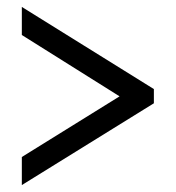

<svg xmlns="http://www.w3.org/2000/svg" viewBox="-20 -635 508 554"><path d="M43 -101 424 -337V-378L43 -615V-534L325 -357L43 -182Z"/></svg>

Font: Noto Serif Khmer Condensed ExtraBold
Style: Regular
Weight: 800
Width: 3
Designer: Danh Hong and the Monotype Design Team
Foundry: Monotype Imaging Inc.
Version: Version 2.004